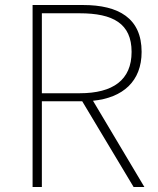

<svg xmlns="http://www.w3.org/2000/svg" viewBox="-20 -746 629 766"><path d="M147 -374V-693H298C431 -693 505 -652 505 -539C505 -427 431 -374 298 -374ZM556 0 351 -344C471 -356 545 -422 545 -539C545 -673 454 -726 311 -726H110V0H147V-342H308L513 0Z"/></svg>

Font: Noto Sans Japanese Thin
Style: Regular
Weight: 100
Designer: Ryoko NISHIZUKA (kana & ideographs); Paul D. Hunt (Latin, Greek & Cyrillic); Wenlong ZHANG (bopomofo); Sandoll Communica
Foundry: Adobe Systems Incorporated
Version: Version 1.000;PS 1;hotconv 1.0.78;makeotf.lib2.5.61930